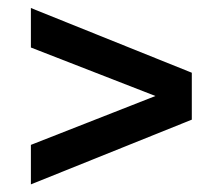

<svg xmlns="http://www.w3.org/2000/svg" viewBox="-20 -626 570 491"><path d="M59 -154.5V-255.5L377.5 -380.5L59 -504.5V-605.5L470.5 -440V-320Z"/></svg>

Font: Encode Sans SemiCondensed SemiCondensed SemiBold
Style: Regular
Weight: 600
Width: 4
Designer: Multiple Designers
Foundry: Impallari Type
Version: Version 3.000; ttfautohint (v1.8.3) -l 8 -r 50 -G 200 -x 14 